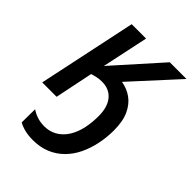

<svg xmlns="http://www.w3.org/2000/svg" viewBox="-227 -642 991 991"><g transform="rotate(45 268.5 -147.0)"><path d="M198 245Q168 245 142 239Q116 233 94 221L95 124Q116 138 139.5 145.5Q163 153 190 153Q220 153 245 142.5Q270 132 290 112Q310 92 324 63Q338 34 345 -3Q352 -40 352 -83Q352 -149 322 -185Q292 -221 239 -221Q220 -221 203.5 -217.5Q187 -214 171 -209L128 0H23L137 -539H242L188 -285L415 -539H537L312 -293Q354 -286 387 -262.5Q420 -239 440 -196Q460 -153 460 -87Q460 -34 449.5 15Q439 64 419 105.5Q399 147 367.5 178.5Q336 210 294 227.5Q252 245 198 245Z"/></g></svg>

Font: Noto Sans Display Medium
Style: Italic
Weight: 500
Italic angle: -12°
Designer: Monotype Design Team
Foundry: Monotype Imaging Inc.
Version: Version 2.003